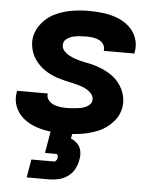

<svg xmlns="http://www.w3.org/2000/svg" viewBox="-53 -583 683 843"><g transform="rotate(5 288.0 -162.0)"><path d="M245 8Q281 8 318 2.5Q355 -3 391 -17.5Q427 -32 454.5 -62Q482 -92 488 -129Q491 -146 489 -163Q487 -180 481.5 -195Q476 -210 467.5 -223.5Q459 -237 447.5 -248.5Q436 -260 422.5 -269Q409 -278 394.5 -285Q380 -292 364.5 -297.5Q349 -303 332.5 -306.5Q316 -310 299.5 -313.5Q283 -317 267.5 -322Q252 -327 237.5 -334.5Q223 -342 212 -355Q201 -368 204 -385Q206 -399 220 -408Q234 -417 248 -420Q262 -423 276 -424Q290 -425 304 -425Q319 -425 333 -423Q347 -421 359.5 -415Q372 -409 379.5 -397.5Q387 -386 385 -371V-369H520Q521 -372 521 -376Q527 -408 516 -438Q505 -468 482 -488Q459 -508 430 -519Q401 -530 369 -534Q337 -538 304 -538Q269 -538 233.5 -532.5Q198 -527 163 -512Q128 -497 102 -467Q76 -437 70 -402Q67 -385 69 -368Q71 -351 76.5 -335.5Q82 -320 91 -306.5Q100 -293 111 -282Q122 -271 135.5 -261.5Q149 -252 163.5 -245Q178 -238 193.5 -233Q209 -228 225.5 -224Q242 -220 258.5 -216.5Q275 -213 290.5 -208.5Q306 -204 320.5 -196.5Q335 -189 346 -176Q357 -163 354 -146Q352 -134 341 -125.5Q330 -117 318 -113.5Q306 -110 294 -108.5Q282 -107 269.5 -106Q257 -105 245 -105Q230 -105 215 -107Q200 -109 186.5 -114.5Q173 -120 163.5 -132Q154 -144 156 -159L157 -161H21Q20 -158 20 -154Q14 -121 26 -91Q38 -61 62.5 -41Q87 -21 117 -10.5Q147 0 179.5 4Q212 8 245 8ZM96 214H196Q217 214 238 209Q259 204 277.5 190.5Q296 177 306.5 157Q317 137 320 116Q324 97 320.5 78.5Q317 60 304.5 47Q292 34 275 27L280 0H184L167 100H215Q221 100 223 105.5Q225 111 224 117Q223 123 219 128.5Q215 134 210 134H110Z"/></g></svg>

Font: Iosevka Sparkle Extrabold
Style: Italic
Weight: 800
Italic angle: -9°
Designer: Belleve Invis
Foundry: Belleve Invis
Version: Version 4.5.0; ttfautohint (v1.8.3)